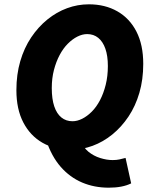

<svg xmlns="http://www.w3.org/2000/svg" viewBox="-20 -682 710 890"><path d="M308 12Q233 12 176.5 -20.5Q120 -53 88 -114.5Q56 -176 56 -264Q56 -337 74 -398.5Q92 -460 124.5 -508.5Q157 -557 199.5 -591.5Q242 -626 291 -644Q340 -662 392 -662Q467 -662 524 -629.5Q581 -597 612.5 -535.5Q644 -474 644 -386Q644 -313 626 -251.5Q608 -190 575.5 -141.5Q543 -93 500.5 -58.5Q458 -24 409 -6Q360 12 308 12ZM316 -120Q338 -120 361 -131.5Q384 -143 405.5 -164.5Q427 -186 443.5 -217.5Q460 -249 470 -289Q480 -329 480 -376Q480 -423 468.5 -456Q457 -489 435.5 -506.5Q414 -524 384 -524Q362 -524 339 -512.5Q316 -501 294.5 -479.5Q273 -458 256.5 -427Q240 -396 230 -357.5Q220 -319 220 -274Q220 -223 231.5 -189Q243 -155 264.5 -137.5Q286 -120 316 -120ZM484 188Q417 188 360.5 164Q304 140 261.5 91.5Q219 43 194 -32H356Q365 1 389.5 21Q414 41 444.5 50.5Q475 60 502 60Q520 60 533.5 57Q547 54 562 50L588 168Q548 188 484 188Z"/></svg>

Font: Source Sans 3 ExtraLight Black
Style: Italic
Weight: 900
Italic angle: -11°
Version: Version 3.052;hotconv 1.1.0;makeotfexe 2.6.0